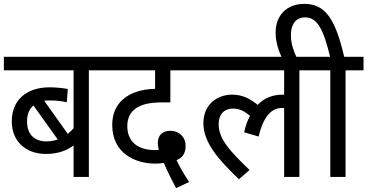

<svg xmlns="http://www.w3.org/2000/svg" viewBox="-20 -916 1902 994"><path d="M533 -552V-622H0V-552H361V-252C352 -242 342 -232 331 -223L209 -394C219 -396 230 -396 242 -396C271 -396 302 -392 326 -387L331 -455C311 -460 265 -464 237 -464C119 -464 41 -400 41 -287C41 -185 113 -119 218 -119C284 -119 328 -139 361 -163V0H440V-552ZM120 -288C120 -324 131 -351 153 -370L279 -194C262 -188 242 -184 221 -184C163 -184 120 -215 120 -288Z M892 58 959 26C930 -18 910 -53 894 -87C922 -98 941 -119 941 -162C941 -201 913 -239 860 -239C828 -239 797 -221 797 -176C797 -166 799 -152 802 -140C795 -139 789 -139 783 -139C689 -139 639 -186 639 -263C639 -305 655 -335 683 -355C714 -376 754 -386 825 -386H862V-552H1006V-622H520V-552H783V-456C716 -455 656 -437 616 -401C583 -372 561 -330 561 -269C561 -126 675 -69 784 -69C799 -69 815 -70 828 -73C843 -37 867 13 892 58Z M993 -552H1451V-426C1449 -426 1446 -426 1443 -426C1392 -426 1348 -409 1314 -373C1273 -407 1233 -426 1181 -426C1110 -426 1033 -380 1033 -278C1033 -176 1114 -87 1217 12L1272 -36C1169 -135 1112 -196 1112 -274C1112 -321 1138 -354 1187 -354C1221 -354 1248 -339 1274 -316C1261 -292 1251 -264 1244 -231L1319 -209C1348 -332 1398 -357 1440 -357C1444 -357 1447 -357 1451 -357V0H1530V-552H1624V-622H993Z M1440 -615H1517C1500 -653 1486 -688 1486 -735C1486 -791 1512 -826 1560 -826C1624 -826 1655 -761 1689 -622H1610V-552H1690V0H1769V-552H1862V-622H1762C1717 -813 1667 -896 1556 -896C1462 -896 1407 -834 1407 -748C1407 -703 1419 -660 1440 -615Z"/></svg>

Font: Noto Sans Devanagari UI SemiCondensed
Style: Regular
Weight: 400
Width: 4
Designer: Jelle Bosma - Monotype Design Team
Foundry: Monotype Imaging Inc.
Version: Version 2.003